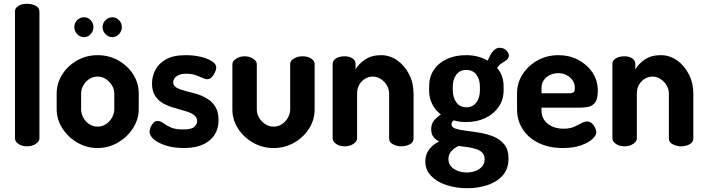

<svg xmlns="http://www.w3.org/2000/svg" viewBox="-20 -772 3724 1013"><path d="M123 0Q95 0 77 -13Q59 -26 59 -41V-712Q59 -730 77 -741Q95 -752 123 -752Q150 -752 169 -741Q188 -730 188 -712V-41Q188 -26 169 -13Q150 0 123 0Z M495 9Q437 9 388 -19.5Q339 -48 309 -95Q279 -142 279 -196V-278Q279 -332 308 -378.5Q337 -425 386.5 -453Q436 -481 495 -481Q554 -481 603.5 -453.5Q653 -426 682.5 -380Q712 -334 712 -278V-196Q712 -143 682 -96Q652 -49 602.5 -20Q553 9 495 9ZM495 -104Q519 -104 539 -117Q559 -130 571 -151.5Q583 -173 583 -196V-278Q583 -301 571 -321Q559 -341 539.5 -354.5Q520 -368 495 -368Q471 -368 451 -355Q431 -342 419.5 -321.5Q408 -301 408 -278V-196Q408 -173 419.5 -151.5Q431 -130 451 -117Q471 -104 495 -104ZM573 -576Q552 -576 536.5 -592Q521 -608 521 -629Q521 -650 536.5 -665.5Q552 -681 573 -681Q593 -681 608 -665.5Q623 -650 623 -629Q623 -608 608 -592Q593 -576 573 -576ZM423 -576Q402 -576 387 -592Q372 -608 372 -629Q372 -650 387 -665.5Q402 -681 423 -681Q444 -681 458.5 -665.5Q473 -650 473 -629Q473 -608 458.5 -592Q444 -576 423 -576Z M949 9Q899 9 857.5 -3.5Q816 -16 792.5 -36Q769 -56 769 -77Q769 -87 774.5 -100.5Q780 -114 789.5 -124Q799 -134 812 -134Q826 -134 841.5 -122.5Q857 -111 880.5 -100Q904 -89 946 -89Q991 -89 1005.5 -103Q1020 -117 1020 -132Q1020 -154 1002.5 -166Q985 -178 958 -186Q931 -194 900.5 -202.5Q870 -211 843 -225.5Q816 -240 799 -265.5Q782 -291 782 -332Q782 -368 799 -402Q816 -436 855 -458.5Q894 -481 961 -481Q1002 -481 1038.5 -472.5Q1075 -464 1098 -449Q1121 -434 1121 -416Q1121 -407 1115 -392.5Q1109 -378 1098.5 -366Q1088 -354 1073 -354Q1062 -354 1046.5 -361.5Q1031 -369 1011 -376Q991 -383 963 -383Q938 -383 923 -376Q908 -369 901 -359Q894 -349 894 -338Q894 -320 911 -310Q928 -300 955.5 -293Q983 -286 1013.5 -277.5Q1044 -269 1071.5 -252.5Q1099 -236 1116 -209Q1133 -182 1133 -137Q1133 -71 1085.5 -31Q1038 9 949 9Z M1424 9Q1364 9 1314.5 -19.5Q1265 -48 1235.5 -94.5Q1206 -141 1206 -194V-434Q1206 -449 1225.5 -462Q1245 -475 1271 -475Q1297 -475 1316 -462Q1335 -449 1335 -434V-194Q1335 -171 1347 -151Q1359 -131 1379 -117.5Q1399 -104 1423 -104Q1448 -104 1467.5 -117Q1487 -130 1499 -151Q1511 -172 1511 -194V-435Q1511 -451 1530.5 -463Q1550 -475 1575 -475Q1604 -475 1622 -463Q1640 -451 1640 -435V-194Q1640 -140 1610.5 -93.5Q1581 -47 1531.5 -19Q1482 9 1424 9Z M1799 0Q1771 0 1753 -13Q1735 -26 1735 -41V-435Q1735 -453 1753 -464Q1771 -475 1799 -475Q1823 -475 1839.5 -464Q1856 -453 1856 -435V-405Q1871 -434 1905.5 -457.5Q1940 -481 1990 -481Q2037 -481 2076 -453.5Q2115 -426 2138.5 -380Q2162 -334 2162 -278V-41Q2162 -21 2142 -10.5Q2122 0 2097 0Q2075 0 2054 -10.5Q2033 -21 2033 -41V-278Q2033 -301 2021.5 -321Q2010 -341 1990 -354.5Q1970 -368 1946 -368Q1926 -368 1907 -357Q1888 -346 1876 -326Q1864 -306 1864 -278V-41Q1864 -26 1845 -13Q1826 0 1799 0Z M2445 221Q2386 221 2335.5 204.5Q2285 188 2254.5 156Q2224 124 2224 80Q2224 42 2245 15.5Q2266 -11 2297 -26Q2278 -35 2266.5 -50Q2255 -65 2255 -90Q2255 -118 2269.5 -135.5Q2284 -153 2306 -168Q2276 -191 2260 -223.5Q2244 -256 2244 -295V-316Q2244 -365 2268 -402Q2292 -439 2336.5 -460Q2381 -481 2439 -481Q2472 -481 2501 -473.5Q2530 -466 2553 -452Q2570 -492 2585 -506Q2600 -520 2614 -520Q2638 -520 2651.5 -506Q2665 -492 2665 -480Q2665 -471 2660.5 -464Q2656 -457 2648 -452Q2639 -446 2626 -437.5Q2613 -429 2602 -414Q2620 -394 2628.5 -369.5Q2637 -345 2637 -316V-295Q2637 -247 2612 -209.5Q2587 -172 2542 -150Q2497 -128 2439 -128Q2403 -128 2374 -137Q2369 -133 2365.5 -128Q2362 -123 2362 -117Q2362 -100 2384 -93Q2406 -86 2440 -82Q2474 -78 2512.5 -71.5Q2551 -65 2585 -51Q2619 -37 2641 -9.5Q2663 18 2663 64Q2663 120 2631.5 154.5Q2600 189 2550.5 205Q2501 221 2445 221ZM2443 138Q2482 138 2509.5 119Q2537 100 2537 68Q2537 47 2525 34Q2513 21 2492.5 14.5Q2472 8 2448 4.5Q2424 1 2400 -2Q2376 9 2361 26Q2346 43 2346 67Q2346 100 2374.5 119Q2403 138 2443 138ZM2441 -206Q2474 -206 2493 -231Q2512 -256 2512 -295V-316Q2512 -353 2493.5 -378Q2475 -403 2440 -403Q2406 -403 2387.5 -378Q2369 -353 2369 -316V-296Q2369 -258 2387.5 -232Q2406 -206 2441 -206Z M2950 9Q2879 9 2824.5 -16.5Q2770 -42 2739 -88.5Q2708 -135 2708 -196V-281Q2708 -335 2737.5 -380.5Q2767 -426 2816.5 -453.5Q2866 -481 2927 -481Q2983 -481 3029.5 -457Q3076 -433 3105 -391Q3134 -349 3134 -293Q3134 -250 3120 -231.5Q3106 -213 3084.5 -208.5Q3063 -204 3040 -204H2837V-189Q2837 -146 2869.5 -119.5Q2902 -93 2954 -93Q2987 -93 3009 -103Q3031 -113 3047 -122Q3063 -131 3077 -131Q3092 -131 3103 -121Q3114 -111 3120 -97.5Q3126 -84 3126 -74Q3126 -57 3104.5 -37.5Q3083 -18 3043.5 -4.5Q3004 9 2950 9ZM2837 -280H2983Q3000 -280 3006.5 -285.5Q3013 -291 3013 -307Q3013 -330 3001 -348Q2989 -366 2969 -376Q2949 -386 2925 -386Q2902 -386 2882 -376.5Q2862 -367 2849.5 -349.5Q2837 -332 2837 -308Z M3275 0Q3247 0 3229 -13Q3211 -26 3211 -41V-435Q3211 -453 3229 -464Q3247 -475 3275 -475Q3299 -475 3315.5 -464Q3332 -453 3332 -435V-405Q3347 -434 3381.5 -457.5Q3416 -481 3466 -481Q3513 -481 3552 -453.5Q3591 -426 3614.5 -380Q3638 -334 3638 -278V-41Q3638 -21 3618 -10.5Q3598 0 3573 0Q3551 0 3530 -10.5Q3509 -21 3509 -41V-278Q3509 -301 3497.5 -321Q3486 -341 3466 -354.5Q3446 -368 3422 -368Q3402 -368 3383 -357Q3364 -346 3352 -326Q3340 -306 3340 -278V-41Q3340 -26 3321 -13Q3302 0 3275 0Z"/></svg>

Font: Dosis ExtraLight
Style: Bold
Weight: 700
Version: Version 3.001; ttfautohint (v1.8.2)